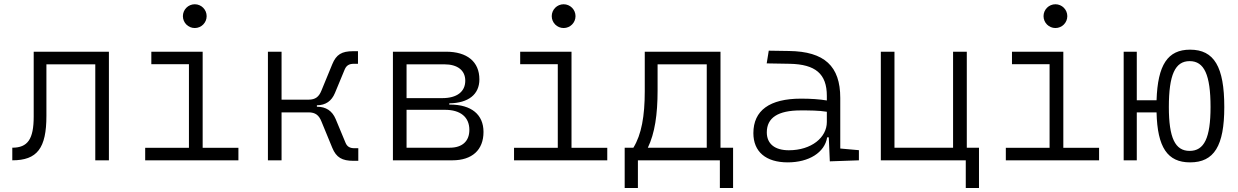

<svg xmlns="http://www.w3.org/2000/svg" viewBox="-20 -764 5899 915"><path d="M38.6 0C157.2 0 201.2 -57.6 201.2 -211.9V-457.5H434.1V0H499V-517.6H140.6V-208.5C140.6 -101.1 112.3 -60.1 38.6 -60.1Z M671.9 0H1116.2V-59.6H945.8V-517.6H701.2V-458H880.4V-59.6H671.9ZM908.2 -630.4C939.5 -630.4 964.8 -655.8 964.8 -687C964.8 -718.3 939.5 -743.7 908.2 -743.7C877 -743.7 851.6 -718.3 851.6 -687C851.6 -655.8 877 -630.4 908.2 -630.4Z M1256.8 0H1321.8V-228.5H1450.7C1482.9 -228.5 1500 -214.8 1511.7 -185.5L1563.5 -59.6C1582.5 -13.2 1610.8 2.4 1664.1 2.4H1687.5V-57.6H1669.9C1647.5 -57.6 1634.3 -64.9 1626.5 -84L1579.6 -196.8C1563 -235.8 1533.7 -255.4 1490.7 -255.4H1490.2V-262.2C1532.2 -262.7 1560.1 -282.2 1576.2 -320.8L1623 -433.6C1631.3 -452.6 1644.5 -460 1666.5 -460H1686V-520H1662.6C1608.9 -520 1582.5 -504.4 1563.5 -458L1511.7 -332C1500 -302.7 1482.9 -289.1 1450.7 -289.1H1321.8V-517.6H1256.8Z M1852.5 0H2135.7C2230 0 2284.2 -49.3 2284.2 -135.3C2284.2 -218.3 2226.1 -265.6 2125 -265.6H2121.1V-271.5C2212.4 -272.9 2264.6 -314 2264.6 -385.7C2264.6 -469.7 2206.5 -517.6 2105.5 -517.6H1852.5ZM1917.5 -60.1V-240.7H2100.6C2174.3 -240.7 2216.8 -206.1 2216.8 -145C2216.8 -90.8 2182.6 -60.1 2123.5 -60.1ZM1917.5 -296.4V-457.5H2097.2C2160.6 -457.5 2197.3 -428.7 2197.3 -379.4C2197.3 -326.7 2157.2 -296.4 2087.9 -296.4Z M2429.7 0H2874V-59.6H2703.6V-517.6H2459V-458H2638.2V-59.6H2429.7ZM2666 -630.4C2697.3 -630.4 2722.7 -655.8 2722.7 -687C2722.7 -718.3 2697.3 -743.7 2666 -743.7C2634.8 -743.7 2609.4 -718.3 2609.4 -687C2609.4 -655.8 2634.8 -630.4 2666 -630.4Z M2957 131.8H3020V0H3410.6V131.8H3473.6V-60.1H3413.6V-517.6H3052.7V-329.1C3052.7 -210.4 3037.1 -123 2998.5 -60.1H2957ZM3348.1 -60.1H3067.4C3100.6 -128.9 3113.8 -218.3 3113.8 -332.5V-457.5H3348.1Z M3934.6 4.9 4073.2 0V-48.3L3984.4 -56.2V-297.4C3984.4 -448.7 3909.2 -518.6 3740.2 -521L3643.6 -522.5L3633.8 -461.9L3743.7 -460C3865.7 -457.5 3920.4 -412.6 3920.4 -307.1V-285.2C3886.7 -291 3843.8 -293.9 3797.4 -293.9C3647.9 -293.9 3570.3 -237.8 3570.3 -129.4C3570.3 -41 3629.9 9.8 3733.9 9.8C3835 9.8 3910.2 -37.1 3921.9 -109.4H3929.7ZM3920.4 -231.4V-182.6C3920.4 -108.9 3847.2 -47.9 3739.3 -47.9C3672.4 -47.9 3634.3 -78.6 3634.3 -133.3C3634.3 -203.1 3688 -237.8 3795.4 -237.8C3835.9 -237.8 3882.3 -237.8 3920.4 -231.4Z M4177.7 0H4582.5V131.8H4645.5V-60.1H4587.4V-517.6H4522V-60.1H4242.7V-517.6H4177.7Z M4773.4 0H5217.8V-59.6H5047.4V-517.6H4802.7V-458H4981.9V-59.6H4773.4ZM5009.8 -630.4C5041 -630.4 5066.4 -655.8 5066.4 -687C5066.4 -718.3 5041 -743.7 5009.8 -743.7C4978.5 -743.7 4953.1 -718.3 4953.1 -687C4953.1 -655.8 4978.5 -630.4 5009.8 -630.4Z M5651.4 9.8C5766.1 9.8 5814.5 -68.8 5814.5 -253.9C5814.5 -445.8 5766.1 -527.3 5651.4 -527.3C5544.9 -527.3 5497.1 -455.1 5491.7 -286.1H5397.5V-517.6H5335V0H5397.5V-228.5H5491.7C5495.6 -61.5 5543.9 9.8 5651.4 9.8ZM5649.4 -44.9C5580.1 -44.9 5550.3 -106.9 5550.3 -253.9C5550.3 -407.7 5580.1 -472.7 5649.4 -472.7C5718.8 -472.7 5749 -407.7 5749 -253.9C5749 -106.9 5718.8 -44.9 5649.4 -44.9Z"/></svg>

Font: Cascadia Code PL Light
Style: Regular
Weight: 300
Monospace: yes
Designer: Aaron Bell
Foundry: Saja Typeworks
Version: Version 2404.023